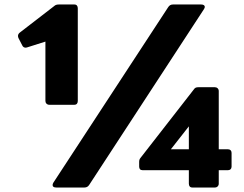

<svg xmlns="http://www.w3.org/2000/svg" viewBox="-20 -792 1084 854"><path d="M230 42H356C365 42 372 38 377 30L887 -751C889 -755 891 -758 891 -761C891 -768 885 -772 875 -772H749C740 -772 733 -768 728 -760L217 21C215 25 214 28 214 31C214 38 219 42 230 42ZM62 -623 79 -590C82 -583 88 -580 94 -580C96 -580 98 -581 100 -581L182 -607V-343C182 -333 189 -326 199 -326H311C321 -326 326 -333 326 -343V-755C326 -765 321 -772 311 -772H241C233 -772 226 -770 221 -765L68 -647C63 -643 60 -638 60 -632C60 -629 61 -626 62 -623ZM599 -71V-51C599 -41 604 -35 614 -35H820V25C820 35 825 42 835 42H936C946 42 953 35 953 25V-35H994C1004 -35 1010 -41 1010 -51V-112C1010 -122 1004 -128 994 -128H953V-387C953 -397 946 -404 936 -404H862C853 -404 847 -402 842 -394L606 -91C600 -84 599 -79 599 -71ZM740 -128 820 -230V-128Z"/></svg>

Font: LINE Seed JP_OTF ExtraBold
Style: Regular
Weight: 800
Designer: LY Corporation & Fontrix & Fontworks
Version: Version 1.013